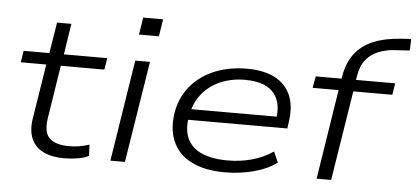

<svg xmlns="http://www.w3.org/2000/svg" viewBox="-49 -811 1997 922"><g transform="rotate(5 949.0 -350.0)"><path d="M287 8Q227 8 186.5 -12Q146 -32 129 -72Q112 -112 121 -169L163 -433H40L49 -489H173L197 -638H266L243 -489H452L443 -433H233L193 -178Q182 -108 211.5 -80Q241 -52 307 -52Q332 -52 356 -56Q380 -60 403 -68L406 -14Q386 -3 353.5 2.5Q321 8 287 8Z M594 -615 607 -698H703L690 -615ZM510 0 587 -489H658L580 0Z M1062 8Q964 8 899.5 -25Q835 -58 809 -120.5Q783 -183 799 -268Q815 -341 860.5 -392Q906 -443 974 -470Q1042 -497 1126 -497Q1205 -497 1258.5 -470Q1312 -443 1335.5 -390Q1359 -337 1347 -257L1343 -228H843L851 -280H1311L1285 -263Q1295 -324 1278 -364Q1261 -404 1221 -423.5Q1181 -443 1121 -443Q1056 -443 1002.5 -420Q949 -397 914 -353.5Q879 -310 868 -249L867 -243Q856 -180 876 -137Q896 -94 945 -72Q994 -50 1071 -50Q1131 -50 1186 -65Q1241 -80 1289 -112L1312 -61Q1269 -28 1202 -10Q1135 8 1062 8Z M1504 0 1572 -433H1447L1457 -489H1598L1578 -472L1583 -498Q1594 -565 1627 -609Q1660 -653 1716.5 -676.5Q1773 -700 1852 -705L1898 -708L1896 -652L1830 -648Q1784 -646 1746.5 -631Q1709 -616 1685.5 -586.5Q1662 -557 1654 -507L1648 -474L1636 -489H1840L1831 -433H1643L1574 0Z"/></g></svg>

Font: Nunito Sans 10pt Expanded Light
Style: Italic
Weight: 300
Width: 7
Italic angle: -9°
Designer: Vernon Adams
Foundry: Vernon Adams
Version: Version 3.101;gftools[0.9.27]